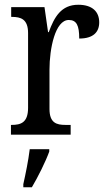

<svg xmlns="http://www.w3.org/2000/svg" viewBox="-20 -566 449 807"><path d="M26 0H277V-41H255C218 -41 188 -49 188 -108V-273C188 -362 212 -482 269 -482C302 -482 313 -459 313 -404C372 -404 397 -431 397 -472C397 -517 368 -546 309 -546C237 -546 208 -494 185 -431H182L167 -536H27V-495H30C67 -495 98 -486 98 -427V-113C98 -50 67 -41 29 -41H26ZM78 208V221H114C139 179 172 113 187 71V61H105C99 110 88 163 78 208Z"/></svg>

Font: Noto Serif Bengali Condensed
Style: Regular
Weight: 400
Width: 3
Designer: Juan Bruce, Universal Thirst, Indian Type Foundry and the Monotype Design Team.
Foundry: Monotype Imaging Inc.
Version: Version 2.003